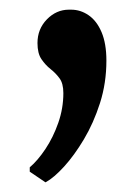

<svg xmlns="http://www.w3.org/2000/svg" viewBox="-20 -147 289 397"><path d="M74 230 41.5 208V199Q58 185 74 161Q90 137 100.5 107Q111 77 111 45.5Q111 25.5 103 14.8Q95 4 84.5 -4.2Q74 -12.5 65.8 -24.5Q57.5 -36.5 57.5 -58Q57.5 -87 77 -107Q96.5 -127 122.5 -127H127Q146.5 -127 163.2 -115.5Q180 -104 190 -80.5Q200 -57 200 -21.5Q200 24.5 186.8 66Q173.5 107.5 153.5 141Q133.5 174.5 112.5 197.5Q91.5 220.5 75 229.5Z"/></svg>

Font: Merriweather 36pt Medium
Style: Regular
Weight: 500
Version: Version 2.100